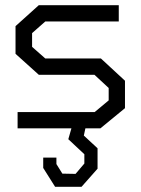

<svg xmlns="http://www.w3.org/2000/svg" viewBox="-20 -496 543 742"><path d="M463 -184V-78L368 0H310L304 28L357 77V156L295 226H193L147 153V113H198V138L221 175L272 176L306 136V100L244 42L256 0H48V-63H346L400 -108V-156L345 -207H130L40 -288V-395L130 -476H439V-413H155L104 -368V-315L155 -270H370Z"/></svg>

Font: Turret Road Medium
Style: Regular
Weight: 500
Designer: Noponies
Foundry: Noponies
Version: Version 1.001; ttfautohint (v1.8)